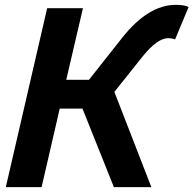

<svg xmlns="http://www.w3.org/2000/svg" viewBox="-20 -774 800 794"><path d="M606 0H451L321 -325H227L152 0H4L175 -740H323L254 -444H348L487 -620Q594 -754 707 -754Q743 -754 760 -745L704 -611Q691 -616 675 -616Q631 -616 571 -542L453 -394Z"/></svg>

Font: KaiGen Gothic CN Bold
Style: Bold
Weight: 700
Designer: Ryoko NISHIZUKA  (kana & ideographs); Paul D. Hunt (Latin, Greek & Cyrillic); Wenlong ZHANG  (bopomofo); Sandoll Communi
Foundry: Adobe Systems Incorporated
Version: Version 1.002.20150501